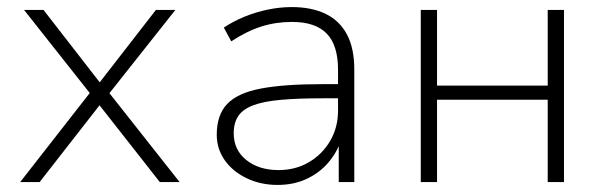

<svg xmlns="http://www.w3.org/2000/svg" viewBox="-20 -515 1710 543"><path d="M37 0 244 -265V-239L48 -487H103L266 -277H258L421 -487H476L282 -242V-261L488 0H432L257 -223H266L92 0Z M765 8Q717 8 677.5 -11Q638 -30 615.5 -62Q593 -94 593 -134Q593 -190 622.5 -221Q652 -252 717.5 -264.5Q783 -277 890 -277H948V-237H892Q821 -237 772.5 -232.5Q724 -228 695.5 -217Q667 -206 654 -187Q641 -168 641 -138Q641 -91 676.5 -62.5Q712 -34 768 -34Q816 -34 854 -56.5Q892 -79 914 -117Q936 -155 936 -202V-318Q936 -387 904 -420Q872 -453 806 -453Q760 -453 719 -440Q678 -427 634 -398L613 -437Q640 -455 672 -468Q704 -481 738 -488Q772 -495 805 -495Q861 -495 900.5 -476Q940 -457 961 -418Q982 -379 982 -318V0H938V-117H944Q932 -82 907 -53.5Q882 -25 846 -8.5Q810 8 765 8Z M1170 0V-487H1216V-273H1529V-487H1575V0H1529V-233H1216V0Z"/></svg>

Font: Nunito Sans 10pt ExtraLight
Style: Regular
Weight: 250
Designer: Vernon Adams
Foundry: Vernon Adams
Version: Version 3.101;gftools[0.9.27]